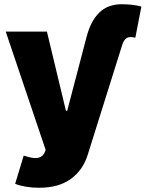

<svg xmlns="http://www.w3.org/2000/svg" viewBox="-20 -678 681 897"><path d="M50.8 180.7 90.8 48.8Q126 60.5 144.5 60.5Q177.2 60.5 188.5 34.2L193.4 22.5L6.8 -530.3H199.2L288.1 -160.2H293.9L384.8 -506.8Q404.3 -581.1 444.3 -619.6Q484.4 -658.2 547.9 -658.2Q599.1 -658.2 640.6 -647.5L612.3 -502Q599.1 -504.9 589.8 -504.9Q585 -504.9 577.1 -502.9Q568.4 -499 562.3 -491.5Q556.2 -483.9 551.8 -470.7L389.6 45.9Q367.7 116.2 311.3 157.7Q254.9 199.2 162.1 199.2Q129.9 199.2 101.1 194.3Q72.3 189.5 50.8 180.7Z"/></svg>

Font: Pretendard GOV Black
Style: Regular
Weight: 900
Designer: Base glyphs from Inter by Rasmus Andersson; Hangeul glyphs from Noto Sans CJK(Source Han Sans) by Jang Soo-young and Kan
Foundry: Kil Hyung-jin
Version: Version 1.309